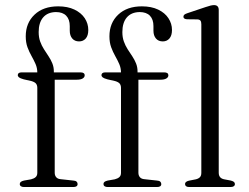

<svg xmlns="http://www.w3.org/2000/svg" viewBox="-20 -752 1002 772"><path d="M200 -57.5Q200 -46.5 206 -39.5Q212 -32.5 224 -31.5L274.5 -26Q283.5 -25.5 287.8 -21.8Q292 -18 292 -12Q292 0 274.5 0H76.5Q68.5 0 64 -3.2Q59.5 -6.5 59.5 -12Q59.5 -17.5 63.8 -20.8Q68 -24 76.5 -26L105 -31Q117 -34 123.5 -40Q130 -46 130 -57V-398.5Q130 -409 125 -415.5Q120 -422 106.5 -426L75.5 -433Q61 -437 56.2 -441Q51.5 -445 51.5 -450Q51.5 -455 55.2 -458Q59 -461 67 -461H148.5L130 -442.5V-460Q130 -478.5 123 -494.5Q116 -510.5 106.8 -526.8Q97.5 -543 90.5 -562Q83.5 -581 83.5 -606Q83.5 -659.5 118.8 -693Q154 -726.5 214 -726.5Q252 -726.5 279.2 -713.5Q306.5 -700.5 320.8 -678.8Q335 -657 335 -631.5Q335 -609 324.8 -597.2Q314.5 -585.5 298 -585.5Q280.5 -585.5 270.5 -597.2Q260.5 -609 260.5 -628.5V-647Q260.5 -674 246.2 -688.8Q232 -703.5 205 -703.5Q171.5 -703 153.5 -682Q135.5 -661 135.5 -623Q135.5 -602 141.5 -585.2Q147.5 -568.5 156.8 -554Q166 -539.5 175.2 -525.8Q184.5 -512 190.5 -497Q196.5 -482 196.5 -465V-446L185.5 -461H303.5Q312 -461 316.2 -458Q320.5 -455 320.5 -449Q320.5 -441.5 312.5 -436.5Q304.5 -431.5 288 -431.5H200ZM536.5 -57.5Q536.5 -46.5 542.5 -39.5Q548.5 -32.5 560.5 -31.5L611 -26Q620 -25.5 624.2 -21.8Q628.5 -18 628.5 -12Q628.5 0 611 0H413Q405 0 400.5 -3.2Q396 -6.5 396 -12Q396 -17.5 400.2 -20.8Q404.5 -24 413 -26L441.5 -31Q453.5 -34 460 -40Q466.5 -46 466.5 -57V-398.5Q466.5 -409 461.5 -415.5Q456.5 -422 443 -426L412 -433Q397.5 -437 392.8 -441Q388 -445 388 -450Q388 -455 391.8 -458Q395.5 -461 403.5 -461H485L466.5 -442.5V-460Q466.5 -478.5 459.5 -494.5Q452.5 -510.5 443.2 -526.8Q434 -543 427 -562Q420 -581 420 -606Q420 -659.5 455.2 -693Q490.5 -726.5 550.5 -726.5Q588.5 -726.5 615.8 -713.5Q643 -700.5 657.2 -678.8Q671.5 -657 671.5 -631.5Q671.5 -609 661.2 -597.2Q651 -585.5 634.5 -585.5Q617 -585.5 607 -597.2Q597 -609 597 -628.5V-647Q597 -674 582.8 -688.8Q568.5 -703.5 541.5 -703.5Q508 -703 490 -682Q472 -661 472 -623Q472 -602 478 -585.2Q484 -568.5 493.2 -554Q502.5 -539.5 511.8 -525.8Q521 -512 527 -497Q533 -482 533 -465V-446L522 -461H640Q648.5 -461 652.8 -458Q657 -455 657 -449Q657 -441.5 649 -436.5Q641 -431.5 624.5 -431.5H536.5ZM859.5 -712V-57.5Q859.5 -46 865.2 -39.5Q871 -33 881.5 -31L908 -26Q916 -24 920.2 -20.8Q924.5 -17.5 924.5 -12Q924.5 -6.5 920 -3.2Q915.5 0 906.5 0H741Q732.5 0 728.2 -3.2Q724 -6.5 724 -12Q724 -17 727.8 -20.2Q731.5 -23.5 739.5 -25.5L767.5 -31Q778 -33.5 783.8 -39.5Q789.5 -45.5 789.5 -57V-654.5Q789.5 -664.5 786 -669Q782.5 -673.5 773.5 -674L732 -674.5Q724 -675 720.8 -677.8Q717.5 -680.5 717.5 -684.5Q717.5 -689.5 721 -692.8Q724.5 -696 733.5 -699L806.5 -723.5Q819.5 -728 827.5 -729.8Q835.5 -731.5 840.5 -731.5Q850 -731.5 854.8 -726.5Q859.5 -721.5 859.5 -712Z"/></svg>

Font: Fraunces Light
Style: Regular
Weight: 300
Version: Version 1.000;[b76b70a41]